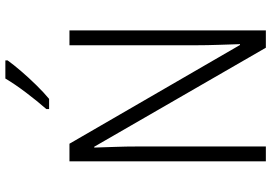

<svg xmlns="http://www.w3.org/2000/svg" viewBox="-164 -888 987 698"><g transform="rotate(-90 329.0 -539.5)"><path d="M567 -66H504L144 -690H141Q142 -653 143.5 -614Q145 -575 145 -532V-66H91V-780H155L514 -160H517Q516 -194 514.5 -237.5Q513 -281 513 -317V-780H567ZM458 -1005Q443 -984 419 -956Q395 -928 368 -900.5Q341 -873 318 -854H281V-864Q310 -897 341 -938Q372 -979 392 -1013H458Z"/></g></svg>

Font: Noto Sans Malayalam UI SemiCondensed Light
Style: Regular
Weight: 300
Width: 4
Designer: Jelle Bosma - Monotype Design Team
Foundry: Monotype Imaging Inc.
Version: Version 2.104; ttfautohint (v1.8.4.7-5d5b)